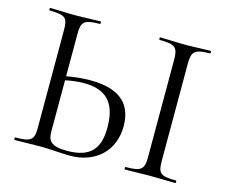

<svg xmlns="http://www.w3.org/2000/svg" viewBox="-91 -749 1034 877"><g transform="rotate(15 425.5 -310.5)"><path d="M306 4C426 4 508 -73 508 -189C508 -313 423 -353 307 -353C269 -353 232 -349 195 -342V-542C195 -601 208 -612 282 -613C286 -613 286 -625 282 -625C251 -625 209 -622 161 -622C115 -622 77 -625 45 -625C41 -625 41 -613 45 -613C119 -612 131 -602 131 -544V-81C131 -22 117 -13 43 -12C40 -12 40 0 43 0L161 -2C207 -2 272 4 306 4ZM717 -81V-542C717 -598 730 -613 803 -613C806 -613 806 -625 803 -625C771 -625 731 -622 684 -622C639 -622 598 -625 565 -625C561 -625 561 -613 565 -613C638 -613 652 -601 652 -544V-81C652 -24 638 -12 565 -12C561 -12 561 0 565 0C598 0 639 -2 684 -2C731 -2 770 0 803 0C806 0 806 -12 803 -12C729 -12 717 -23 717 -81ZM195 -81V-323C223 -329 253 -333 282 -333C378 -333 438 -291 438 -165C438 -62 395 -14 286 -14C208 -14 195 -39 195 -81Z"/></g></svg>

Font: Cormorant Garamond
Style: Regular
Weight: 400
Designer: Christian Thalmann (Catharsis Fonts)
Foundry: Catharsis Fonts
Version: Version 4.002;Glyphs 3.4 (3410)